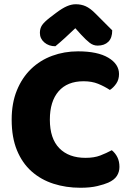

<svg xmlns="http://www.w3.org/2000/svg" viewBox="-20 -867 611 905"><path d="M541 -518Q541 -492 528 -473Q515 -454 498 -443Q472 -460 442.5 -472Q413 -484 374 -484Q297 -484 256 -436.5Q215 -389 215 -303Q215 -214 259.5 -168.5Q304 -123 383 -123Q424 -123 452.5 -134Q481 -145 507 -159Q524 -145 533.5 -125.5Q543 -106 543 -80Q543 -57 531 -38Q519 -19 490 -6Q472 2 439 10Q406 18 359 18Q291 18 232 -1Q173 -20 129 -59Q85 -98 60 -158.5Q35 -219 35 -303Q35 -381 59.5 -441Q84 -501 126.5 -542Q169 -583 226 -604Q283 -625 348 -625Q440 -625 490.5 -595Q541 -565 541 -518ZM335 -734Q311 -711 287 -689Q263 -667 241 -649Q210 -649 189 -667Q168 -685 168 -712Q168 -733 178 -748Q188 -763 215 -784L244 -806Q273 -828 295 -837.5Q317 -847 337 -847Q363 -847 384 -837.5Q405 -828 428 -805L509 -724Q509 -688 490.5 -670Q472 -652 440 -652Q420 -652 403 -665Q386 -678 362 -704Z"/></svg>

Font: Baloo Bhaina 2 ExtraBold
Style: Regular
Weight: 800
Designer: Yesha Goshar, Manish Minz, Shuchita Grover and Ek Type
Foundry: Ek Type
Version: Version 1.640;hotconv 1.0.111;makeotfexe 2.5.65597; ttfautoh